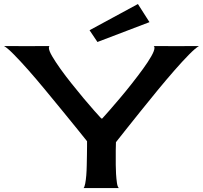

<svg xmlns="http://www.w3.org/2000/svg" viewBox="-195 -953 1028 973"><path d="M813.5 -719.7Q795.9 -710 762.7 -676.3Q729.5 -642.6 688.5 -595.7Q647.5 -548.8 602.5 -494.1Q557.6 -439.5 516.6 -388.2Q475.6 -336.9 442.4 -295.4Q409.2 -253.9 392.6 -232.4Q391.6 -211.9 391.6 -191.4Q391.6 -170.9 391.6 -149.4Q391.6 -140.6 391.6 -118.2Q391.6 -95.7 393.1 -71.8Q394.5 -47.9 397.5 -26.9Q400.4 -5.9 407.2 0H228.5Q233.4 -4.9 236.8 -22.5Q240.2 -40 242.2 -64Q244.1 -87.9 244.6 -115.2Q245.1 -142.6 245.6 -167Q246.1 -191.4 246.1 -210.4Q246.1 -229.5 246.1 -237.3Q229.5 -257.8 196.3 -299.3Q163.1 -340.8 121.6 -391.1Q80.1 -441.4 35.2 -496.1Q-9.8 -550.8 -50.8 -597.2Q-91.8 -643.6 -125 -677.2Q-158.2 -710.9 -174.8 -719.7Q-116.2 -719.7 -59.1 -719.2Q-2 -718.8 56.6 -719.7Q52.7 -717.8 52.7 -710.9Q52.7 -696.3 69.3 -668Q85.9 -639.6 111.3 -604Q136.7 -568.4 168 -529.3Q199.2 -490.2 228.5 -455.1Q257.8 -419.9 282.2 -392.6Q306.6 -365.2 318.4 -352.5H323.2Q335 -365.2 358.9 -392.6Q382.8 -419.9 412.6 -455.1Q442.4 -490.2 473.1 -529.3Q503.9 -568.4 529.8 -604Q555.7 -639.6 571.8 -668Q587.9 -696.3 587.9 -710.9Q587.9 -716.8 584 -719.7Q641.6 -718.8 698.7 -719.2Q755.9 -719.7 813.5 -719.7ZM503.9 -932.6 562.5 -840.8 298.8 -740.2 258.8 -799.8Z"/></svg>

Font: Cherry Cream Soda
Style: Regular
Weight: 400
Designer: Font Diner, Inc
Foundry: Font Diner, Inc
Version: Version 1.001